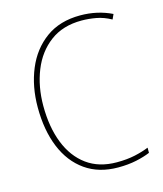

<svg xmlns="http://www.w3.org/2000/svg" viewBox="-110 -807 765 899"><g transform="rotate(-15 272.5 -357.0)"><path d="M363 -699Q272 -699 210.5 -653Q149 -607 118 -529.5Q87 -452 87 -359Q87 -256 117.5 -178.5Q148 -101 207 -58Q266 -15 352 -15Q402 -15 440.5 -23.5Q479 -32 508 -44V-19Q480 -7 440.5 1.5Q401 10 352 10Q259 10 193.5 -36Q128 -82 94 -165Q60 -248 60 -359Q60 -460 94.5 -543Q129 -626 196.5 -675Q264 -724 363 -724Q446 -724 516 -690L505 -666Q469 -686 433 -692.5Q397 -699 363 -699Z"/></g></svg>

Font: Noto Sans Bengali SemiCondensed Thin
Style: Regular
Weight: 100
Width: 4
Designer: Joana Ranito - Universal Thirst; Jelle Bosma - Monotype Design Team
Foundry: Universal Thirst ehf.
Version: Version 3.000; ttfautohint (v1.8.4.7-5d5b)